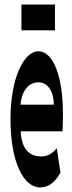

<svg xmlns="http://www.w3.org/2000/svg" viewBox="-20 -808 317 842"><path d="M156 14C193 14 222 -9 245 -51L229 -158C209 -134 188 -122 161 -122C109 -122 74 -154 71 -232H254C255 -246 256 -277 256 -309C256 -464 217 -583 148 -583C86 -583 26 -469 26 -285C26 -96 84 14 156 14ZM70 -349C76 -416 110 -447 148 -447C191 -447 216 -405 216 -349ZM74 -675H221V-788H74Z"/></svg>

Font: 寒蝉无机体 CompactMedium
Style: Regular
Weight: 500
Width: 3
Designer: ChillTanhei {Warren2060}; 
Source Han Sans {Ryoko NISHIZUKA 西塚涼子 (kana, bopomofo & ideographs); Paul D. Hunt (Latin, Gre
Foundry: ChillType&Adobe
Version: Version 1.000;Glyphs 3.1.1 (3135)